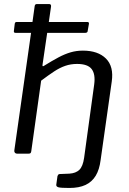

<svg xmlns="http://www.w3.org/2000/svg" viewBox="-20 -762 639 952"><path d="M324 170Q281 170 269.5 166.5Q258 163 259 154L265 111Q267 107 268.5 104.5Q270 102 275 101L324 99Q356 97 373.5 80Q391 63 397 21L447 -343Q454 -394 434.5 -419.5Q415 -445 362 -445Q331 -445 303.5 -435.5Q276 -426 248 -407.5Q220 -389 184 -362L135 -12Q134 -5 131 -2.5Q128 0 120 0H65Q58 0 54 -4.5Q50 -9 51 -16L134 -599H58Q52 -599 50 -601.5Q48 -604 49 -610L53 -643Q54 -653 62 -653H141L152 -732Q153 -738 156 -740Q159 -742 164 -742H223Q235 -742 233 -729L222 -653H413Q422 -653 421 -644L415 -610Q415 -599 402 -599H214L191 -442Q189 -430 197 -435Q239 -461 270 -477.5Q301 -494 330 -502.5Q359 -511 391 -511Q466 -511 505.5 -471.5Q545 -432 534 -357L479 31Q473 79 454.5 109.5Q436 140 404 155Q372 170 324 170Z"/></svg>

Font: Libre Franklin
Style: Italic
Weight: 400
Italic angle: -8°
Designer: Pablo Impallari, Rodrigo Fuenzalida, Nhung Nguyen
Foundry: Impallari Type
Version: Version 3.000